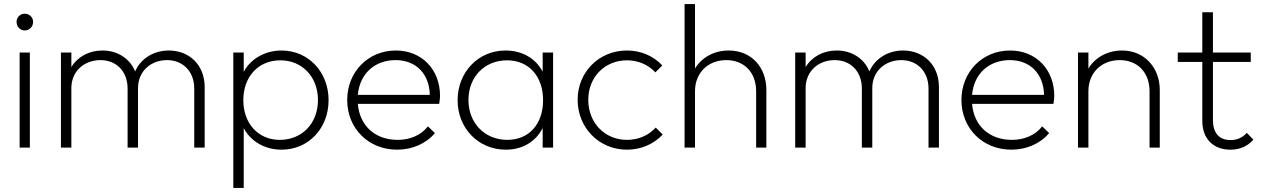

<svg xmlns="http://www.w3.org/2000/svg" viewBox="-20 -722 6182 939"><path d="M76 0H126V-465H76ZM61 -615C61 -592 78 -573 101 -573C124 -573 142 -592 142 -615C142 -637 124 -655 101 -655C78 -655 61 -637 61 -615Z M278 0H329V-291C329 -374 392 -428 471 -428C549 -428 604 -373 604 -289V0H655V-291C655 -374 718 -428 797 -428C874 -428 930 -373 930 -289V0H981V-296C981 -405 905 -475 806 -475C733 -475 669 -437 641 -373C614 -437 554 -475 481 -475C416 -475 360 -445 329 -394V-465H278Z M1357 10C1489 10 1587 -95 1587 -232C1587 -370 1488 -475 1357 -475C1278 -475 1207 -436 1172 -371V-465H1121V197H1172V-95C1207 -30 1275 10 1357 10ZM1170 -232C1170 -347 1243 -427 1351 -427C1458 -427 1535 -346 1535 -233C1535 -119 1458 -38 1348 -38C1243 -38 1170 -118 1170 -232Z M1922 10C1997 10 2064 -20 2107 -71L2073 -104C2038 -60 1985 -38 1925 -38C1814 -38 1739 -107 1730 -214H2128C2131 -232 2132 -245 2132 -253C2132 -383 2042 -475 1916 -475C1780 -475 1678 -370 1678 -233C1678 -94 1782 10 1922 10ZM1730 -258C1739 -360 1811 -428 1915 -428C2015 -428 2080 -360 2082 -258Z M2454 10C2536 10 2601 -30 2634 -96V0H2685V-465H2634V-371C2601 -436 2534 -475 2452 -475C2319 -475 2218 -369 2218 -232C2218 -95 2319 10 2454 10ZM2271 -233C2271 -346 2350 -427 2460 -427C2566 -427 2636 -349 2636 -232C2636 -115 2567 -38 2461 -38C2351 -38 2271 -120 2271 -233Z M3046 10C3115 10 3177 -17 3221 -64L3187 -98C3152 -60 3103 -38 3046 -38C2938 -38 2857 -121 2857 -234C2857 -345 2938 -427 3046 -427C3102 -427 3151 -405 3185 -368L3219 -402C3176 -448 3115 -475 3046 -475C2910 -475 2805 -370 2805 -234C2805 -97 2910 10 3046 10Z M3678 -276V0H3728V-282C3728 -395 3653 -475 3544 -475C3472 -475 3412 -441 3379 -387V-702H3328V0H3379V-276C3379 -365 3442 -428 3532 -428C3620 -428 3678 -367 3678 -276Z M3869 0H3920V-291C3920 -374 3983 -428 4062 -428C4140 -428 4195 -373 4195 -289V0H4246V-291C4246 -374 4309 -428 4388 -428C4465 -428 4521 -373 4521 -289V0H4572V-296C4572 -405 4496 -475 4397 -475C4324 -475 4260 -437 4232 -373C4205 -437 4145 -475 4072 -475C4007 -475 3951 -445 3920 -394V-465H3869Z M4926 10C5001 10 5068 -20 5111 -71L5077 -104C5042 -60 4989 -38 4929 -38C4818 -38 4743 -107 4734 -214H5132C5135 -232 5136 -245 5136 -253C5136 -383 5046 -475 4920 -475C4784 -475 4682 -370 4682 -233C4682 -94 4786 10 4926 10ZM4734 -258C4743 -360 4815 -428 4919 -428C5019 -428 5084 -360 5086 -258Z M5602 -276V0H5652V-282C5652 -391 5577 -475 5468 -475C5396 -475 5336 -441 5303 -387V-465H5252V0H5303V-276C5303 -365 5366 -428 5456 -428C5544 -428 5602 -367 5602 -276Z M5997 10C6045 10 6081 -7 6110 -39L6078 -72C6055 -48 6030 -37 5998 -37C5942 -37 5912 -72 5912 -135V-419H6097V-465H5912V-662H5860V-465H5740V-419H5860V-131C5860 -40 5917 10 5997 10Z"/></svg>

Font: MV Cash ExtraLight
Style: Regular
Weight: 200
Designer: Rodrigo Fuenzalida
Foundry: fragTYPE
Version: Version 1.100;Glyphs 3.1.2 (3151)